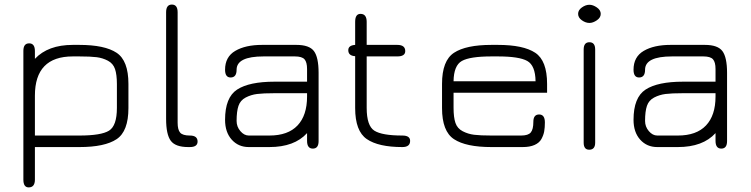

<svg xmlns="http://www.w3.org/2000/svg" viewBox="-20 -648 3307 846"><path d="M495.1 -277.3Q495.1 -319.3 486.8 -343.8Q478.5 -368.2 455.6 -380.4Q432.6 -392.6 405.8 -396Q378.9 -399.4 329.1 -399.4H300.8Q133.8 -399.4 133.8 -226.6V-50.8H330.1Q425.8 -50.8 460.4 -72.3Q495.1 -93.8 495.1 -172.9ZM545.9 -171.9Q545.9 -69.3 493.7 -34.7Q441.4 0 330.1 0H133.8V143.6Q133.8 177.7 106.4 177.7Q83 177.7 83 143.6V-423.8Q83 -457 108.4 -457Q133.8 -457 133.8 -422.9V-388.7Q191.4 -450.2 300.8 -450.2H329.1Q441.4 -450.2 493.7 -415.5Q545.9 -380.9 545.9 -278.3Z M816.4 0H809.6Q752.9 0 732.4 -27.8Q711.9 -55.7 711.9 -124V-593.8Q711.9 -627.9 737.3 -627.9Q762.7 -627.9 762.7 -593.8V-107.4Q762.7 -76.2 773.9 -63.5Q785.2 -50.8 816.4 -50.8Q850.6 -50.8 850.6 -24.4Q850.6 0 816.4 0Z M1189.5 -237.3Q1139.6 -237.3 1112.8 -233.9Q1085.9 -230.5 1062.5 -218.3Q1039.1 -206.1 1030.8 -181.6Q1022.5 -157.2 1022.5 -115.2Q1022.5 -89.8 1039.1 -70.3Q1055.7 -50.8 1076.2 -50.8H1167Q1249 -50.8 1291 -95.2Q1333 -139.6 1333 -222.7V-237.3ZM1189.5 -288.1H1333V-343.8Q1333 -374 1321.8 -386.7Q1310.5 -399.4 1279.3 -399.4H1141.6Q1022.5 -399.4 1022.5 -340.8Q1022.5 -306.6 996.1 -306.6Q971.7 -306.6 971.7 -340.8Q971.7 -397.5 1016.6 -423.8Q1061.5 -450.2 1134.8 -450.2H1286.1Q1342.8 -450.2 1363.3 -422.9Q1383.8 -395.5 1383.8 -327.1V-26.4Q1383.8 6.8 1358.4 6.8Q1333 6.8 1333 -27.3V-61.5Q1277.3 0 1167 0H1076.2Q1030.3 0 1001 -32.7Q971.7 -65.4 971.7 -120.1Q971.7 -218.8 1024.9 -253.4Q1078.1 -288.1 1189.5 -288.1Z M1595.7 -172.9Q1595.7 -93.8 1629.4 -72.3Q1663.1 -50.8 1752.9 -50.8Q1787.1 -50.8 1787.1 -27.3Q1787.1 0 1752.9 0Q1647.5 0 1596.2 -35.2Q1544.9 -70.3 1544.9 -171.9V-400.4Q1514.6 -402.3 1514.6 -426.8Q1514.6 -448.2 1544.9 -450.2V-551.8Q1544.9 -586.9 1568.4 -586.9Q1595.7 -586.9 1595.7 -551.8V-450.2H1730.5Q1765.6 -450.2 1765.6 -422.9Q1765.6 -399.4 1730.5 -399.4H1595.7Z M2390.6 -278.3V-239.3H1978.5V-172.9Q1978.5 -130.9 1986.8 -106.4Q1995.1 -82 2018.6 -69.8Q2042 -57.6 2068.8 -54.2Q2095.7 -50.8 2145.5 -50.8H2276.4Q2307.6 -50.8 2318.8 -64.5Q2330.1 -78.1 2330.1 -111.3Q2330.1 -143.6 2355.5 -143.6Q2380.9 -143.6 2380.9 -108.4Q2380.9 -85.9 2377.9 -69.3Q2375 -52.7 2365.7 -35.6Q2356.4 -18.6 2335.4 -9.3Q2314.5 0 2283.2 0H2145.5Q2033.2 0 1980.5 -34.7Q1927.7 -69.3 1927.7 -171.9V-278.3Q1927.7 -380.9 1980.5 -415.5Q2033.2 -450.2 2145.5 -450.2H2173.8Q2286.1 -450.2 2338.4 -415.5Q2390.6 -380.9 2390.6 -278.3ZM2173.8 -399.4H2145.5Q2050.8 -399.4 2015.1 -379.4Q1979.5 -359.4 1978.5 -290H2339.8Q2338.9 -359.4 2303.2 -379.4Q2267.6 -399.4 2173.8 -399.4Z M2576.2 11.7Q2551.8 11.7 2551.8 -19.5V-429.7Q2551.8 -461.9 2577.1 -461.9Q2602.5 -461.9 2602.5 -429.7V-19.5Q2602.5 11.7 2576.2 11.7ZM2577.1 -627Q2592.8 -627 2609.9 -615.2Q2627 -603.5 2627 -586.9Q2627 -570.3 2609.9 -558.6Q2592.8 -546.9 2577.1 -546.9Q2560.5 -546.9 2543.9 -558.6Q2527.3 -570.3 2527.3 -586.9Q2527.3 -603.5 2543.9 -615.2Q2560.5 -627 2577.1 -627Z M2989.3 -237.3Q2939.5 -237.3 2912.6 -233.9Q2885.7 -230.5 2862.3 -218.3Q2838.9 -206.1 2830.6 -181.6Q2822.3 -157.2 2822.3 -115.2Q2822.3 -89.8 2838.9 -70.3Q2855.5 -50.8 2876 -50.8H2966.8Q3048.8 -50.8 3090.8 -95.2Q3132.8 -139.6 3132.8 -222.7V-237.3ZM2989.3 -288.1H3132.8V-343.8Q3132.8 -374 3121.6 -386.7Q3110.4 -399.4 3079.1 -399.4H2941.4Q2822.3 -399.4 2822.3 -340.8Q2822.3 -306.6 2795.9 -306.6Q2771.5 -306.6 2771.5 -340.8Q2771.5 -397.5 2816.4 -423.8Q2861.3 -450.2 2934.6 -450.2H3085.9Q3142.6 -450.2 3163.1 -422.9Q3183.6 -395.5 3183.6 -327.1V-26.4Q3183.6 6.8 3158.2 6.8Q3132.8 6.8 3132.8 -27.3V-61.5Q3077.1 0 2966.8 0H2876Q2830.1 0 2800.8 -32.7Q2771.5 -65.4 2771.5 -120.1Q2771.5 -218.8 2824.7 -253.4Q2877.9 -288.1 2989.3 -288.1Z"/></svg>

Font: Jura
Style: Book
Weight: 400
Version: Version 2.3